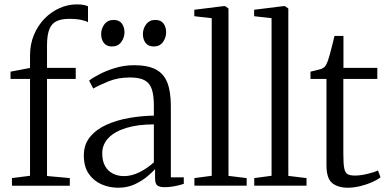

<svg xmlns="http://www.w3.org/2000/svg" viewBox="-20 -847 1766 876"><path d="M34.5 0.5V-34.5L117 -45V-487H28V-520L117 -537V-594.5Q117 -645.5 135 -688.2Q153 -731 183.2 -762Q213.5 -793 251.8 -810Q290 -827 330.5 -827Q350.5 -827 362 -824.5Q373.5 -822 381.5 -818.5V-745.5Q374 -751 351.8 -756Q329.5 -761 295.5 -761Q260 -761 237.8 -750.2Q215.5 -739.5 205 -713Q194.5 -686.5 194.5 -639.5V-537.5H325.5V-487H194.5V-44L298.5 -34.5V0.5Z M519.5 9.5Q479 9.5 443.2 -6Q407.5 -21.5 385 -54Q362.5 -86.5 362.5 -138Q362.5 -188 391 -222.5Q419.5 -257 466.2 -278Q513 -299 569.5 -308.8Q626 -318.5 682 -319.5V-364.5Q682 -410.5 673 -438.8Q664 -467 640.8 -480.2Q617.5 -493.5 573.5 -493.5Q518.5 -493.5 475.5 -476Q432.5 -458.5 405.5 -443L386.5 -479Q398.5 -489.5 429.8 -506.2Q461 -523 503.2 -536.2Q545.5 -549.5 591.5 -549.5Q654 -549.5 690.8 -530.2Q727.5 -511 743.5 -469.8Q759.5 -428.5 759.5 -363V-38H818.5V-8Q807.5 -4.5 793 -1Q778.5 2.5 762.2 4.8Q746 7 731 7Q709 7 698.2 -0.5Q687.5 -8 687.5 -34.5V-75Q676 -62.5 652.2 -42.2Q628.5 -22 594.8 -6.2Q561 9.5 519.5 9.5ZM546 -43.5Q580.5 -43.5 616.8 -61.5Q653 -79.5 682 -106.5V-279.5Q608.5 -279.5 555.8 -263.2Q503 -247 474.8 -217.5Q446.5 -188 446.5 -147.5Q446.5 -111.5 460 -88.5Q473.5 -65.5 496 -54.5Q518.5 -43.5 546 -43.5ZM490.5 -635Q466 -635 453.8 -651.2Q441.5 -667.5 441.5 -691.5Q441.5 -716 456.2 -736Q471 -756 498 -756H499Q523.5 -756 535.8 -739.8Q548 -723.5 548 -700Q548 -675.5 533.2 -655.2Q518.5 -635 491.5 -635ZM681 -635Q656.5 -635 644.2 -651.2Q632 -667.5 632 -691.5Q632 -716 646.8 -736Q661.5 -756 688 -756H689Q714 -756 726 -739.8Q738 -723.5 738 -700Q738 -675.5 723.5 -655.2Q709 -635 682 -635Z M946 -45V-764L866.5 -773V-802.5L999.5 -819H1007.5L1022.5 -808V-44.5L1105.5 -34.5V0H867V-34.5Z M1219 -45V-764L1139.5 -773V-802.5L1272.5 -819H1280.5L1295.5 -808V-44.5L1378.5 -34.5V0H1140V-34.5Z M1566 9.5Q1522.5 9.5 1496 -11.5Q1469.5 -32.5 1469.5 -93.5V-487H1396.5V-520Q1404 -522 1415 -524.5Q1426 -527 1436.5 -529.8Q1447 -532.5 1451 -535Q1457 -538 1461 -542Q1465 -546 1468.2 -552Q1471.5 -558 1474.5 -566Q1479 -578 1485.2 -600.5Q1491.5 -623 1497.2 -646Q1503 -669 1506 -683H1547V-537.5H1701.5V-487H1546.5V-143Q1546.5 -99 1550.8 -78.5Q1555 -58 1566.5 -52Q1578 -46 1599.5 -46Q1625 -46 1657.2 -53.8Q1689.5 -61.5 1704.5 -69.5L1716 -38Q1702.5 -27 1678 -16Q1653.5 -5 1624 2.2Q1594.5 9.5 1566 9.5Z"/></svg>

Font: Merriweather 60pt Light
Style: Regular
Weight: 300
Version: Version 2.100